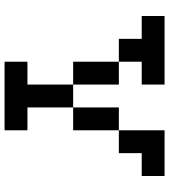

<svg xmlns="http://www.w3.org/2000/svg" viewBox="30 -770 740 840"><g transform="rotate(90 400.0 -350.0)"><path d="M50 -600H150V-500H250V-300H350V-500H250V-600H350V-700H50ZM250 0H550V-100H450V-300H350V-100H250ZM450 -300H550V-500H450ZM550 -500H650V-600H750V-700H550Z"/></g></svg>

Font: Connection Serif
Style: Regular
Weight: 400
Version: Version 0.2